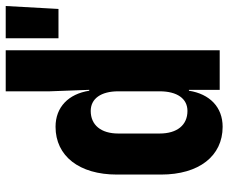

<svg xmlns="http://www.w3.org/2000/svg" viewBox="-82 -688 780 655"><g transform="rotate(-90 307.5 -360.0)"><path d="M329 -445H326C315 -516 270 -560 203 -560C103 -560 40 -479 40 -351V-200C40 -71 103 10 203 10C270 10 315 -34 326 -105H329V0H464V-730H324V-580ZM505 -550H605L615 -730H505ZM257 -110C209 -110 180 -145 180 -205V-346C180 -405 209 -440 257 -440C299 -440 324 -405 324 -346V-205C324 -145 299 -110 257 -110Z"/></g></svg>

Font: Tekne LDO ExtraBold
Style: Regular
Weight: 800
Monospace: yes
Designer: Alessio Laiso, Mario Rullo, Paolo Rosset
Foundry: Alessio Laiso
Version: Version 1.000;hotconv 1.0.109;makeotfexe 2.5.65596